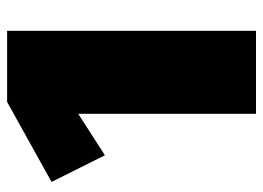

<svg xmlns="http://www.w3.org/2000/svg" viewBox="-120 -620 740 540"><g transform="rotate(-90 250.0 -350.0)"><path d="M8.3 -575 233.3 -700H433.3V0H200V-500L83.3 -425Z"/></g></svg>

Font: BoonTook
Style: Regular
Weight: 400
Designer: Sungsit Sawaiwan
Foundry: FontUni
Version: Version 3.0